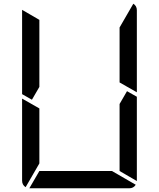

<svg xmlns="http://www.w3.org/2000/svg" viewBox="-20 -1014 856 1034"><path d="M664 -523 717 -493V-41Q717 -41 717 -39L624 -93V-95V-103V-113V-218V-454ZM192 -218V-134L118 -6Q99 -18 99 -41V-483L192 -430ZM698 -994Q717 -982 717 -959V-517L624 -570V-607V-782V-866ZM583 -93 711 -19Q699 0 676 0H140Q140 0 138 0L192 -93H195H226H362H454ZM99 -959Q99 -959 99 -961L192 -907V-905V-895V-887V-782V-578V-546L152 -477L99 -507Z"/></svg>

Font: DSEG14 Modern
Style: Regular
Weight: 400
Designer: Keshikan(Twitter:@keshinomi_88pro)
Version: Version 0.46